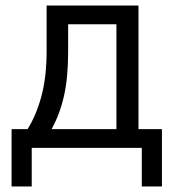

<svg xmlns="http://www.w3.org/2000/svg" viewBox="-20 -536 640 696"><path d="M22 -68H80Q112 -119 130.5 -188.5Q149 -258 149 -352V-516H482V-68H567V140H494V0H95V140H22ZM402 -68V-448H227V-348Q227 -255 212 -188.5Q197 -122 167 -68Z"/></svg>

Font: Lilex Nerd Font
Style: Regular
Weight: 400
Designer: Mike Abbink, Paul van der Laan, Pieter van Rosmalen, Mikhael Khrustik
Foundry: Mikhael Khrustik
Version: Version 2.400; ttfautohint (v1.8.4.7-5d5b);Nerd Fonts 3.3.0